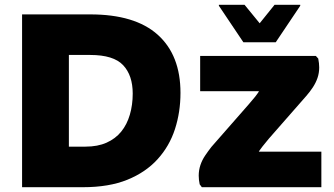

<svg xmlns="http://www.w3.org/2000/svg" viewBox="-20 -780 1392 800"><path d="M176 0V-169H336Q387 -169 424 -185.5Q461 -202 485 -231.5Q509 -261 521 -302Q533 -343 533 -390Q533 -466 493 -508.5Q453 -551 356 -551H176V-720H356Q543 -720 637.5 -635Q732 -550 732 -393Q732 -313 709 -242Q686 -171 636.5 -116.5Q587 -62 510.5 -31Q434 0 326 0ZM72 0V-720H267V0ZM821 0 812 -12Q808 -31 808 -48Q808 -71 815 -92Q822 -113 834.5 -131.5Q847 -150 861 -168L1017 -346Q1030 -361 1043.5 -377.5Q1057 -394 1064.5 -409.5Q1072 -425 1065 -437L1138 -400H814V-547H1296L1306 -536Q1310 -516 1310 -499Q1310 -476 1303 -455.5Q1296 -435 1283.5 -416Q1271 -397 1256 -380L1100 -202Q1087 -186 1073.5 -169.5Q1060 -153 1054 -139.5Q1048 -126 1056 -118L979 -148H1319V0ZM994 -604 892 -756V-760H999L1062 -683L1124 -760H1231V-756L1129 -604Z"/></svg>

Font: Kufam ExtraBold
Style: Regular
Weight: 800
Designer: Wael Morcos, Artur Schmal
Foundry: Original Type
Version: Version 1.300; ttfautohint (v1.8.3)